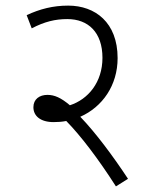

<svg xmlns="http://www.w3.org/2000/svg" viewBox="-20 -652 540 684"><path d="M436 -15C384 -94 321 -179 266 -236C345 -271 399 -348 399 -445C399 -572 319 -632 223 -632C169 -632 122 -620 75 -598L93 -551C139 -575 177 -584 220 -584C294 -584 345 -537 345 -446C345 -359 294 -298 229 -277C197 -304 174 -314 149 -314C121 -314 99 -299 99 -270C99 -239 124 -217 171 -217C186 -217 201 -218 216 -221C267 -169 329 -88 393 12Z"/></svg>

Font: Noto Sans Devanagari UI SemiCondensed Light
Style: Regular
Weight: 300
Width: 4
Designer: Jelle Bosma - Monotype Design Team
Foundry: Monotype Imaging Inc.
Version: Version 2.004